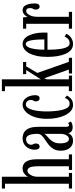

<svg xmlns="http://www.w3.org/2000/svg" viewBox="606 -1396 800 2052"><g transform="rotate(-90 1006.0 -370.0)"><path d="M17 0V-34H68V-716.5H17V-750H143V-468.5Q144 -475.5 155 -490Q166 -504.5 185.5 -516.8Q205 -529 231.5 -529Q257 -529 279.5 -515.8Q302 -502.5 316 -467.8Q330 -433 330 -368V-34H382V0H215.5V-34H255V-358.5Q255 -423.5 243.5 -450Q232 -476.5 207 -476.5Q190.5 -476.5 176.2 -461.8Q162 -447 152.8 -423.8Q143.5 -400.5 143 -374V-34H183.5V0Z M527.5 10.5Q497 10.5 473.2 -4.5Q449.5 -19.5 435.5 -48.8Q421.5 -78 421.5 -120.5Q421.5 -167 439.8 -197.8Q458 -228.5 484.8 -249.8Q511.5 -271 538.5 -288.2Q565.5 -305.5 583.5 -324.2Q601.5 -343 601.5 -369.5Q601.5 -407 595.8 -434.2Q590 -461.5 577 -476.2Q564 -491 542 -491Q517 -491 501 -475Q485 -459 485 -438Q485 -427 488.5 -420Q492 -413 495.2 -405.8Q498.5 -398.5 498.5 -386Q498.5 -368.5 489.8 -357.5Q481 -346.5 465 -346.5Q449.5 -346.5 440.8 -360Q432 -373.5 432 -397.5Q432 -434.5 447.2 -464.2Q462.5 -494 490.2 -511.2Q518 -528.5 554 -528.5Q591 -528.5 618.5 -511.8Q646 -495 661.2 -458.8Q676.5 -422.5 676.5 -363V-69Q676.5 -47.5 681 -40Q685.5 -32.5 694.5 -32.5Q703 -32.5 708.2 -36.2Q713.5 -40 716 -43L734 -14.5Q727.5 -7 710.8 -0.2Q694 6.5 672.5 6.5Q651.5 6.5 637.8 -0.2Q624 -7 617.2 -18Q610.5 -29 609 -42Q606.5 -33.5 597.5 -21Q588.5 -8.5 571.8 1Q555 10.5 527.5 10.5ZM547 -33.5Q565 -33.5 577.2 -47.8Q589.5 -62 595.5 -81.5Q601.5 -101 601.5 -117V-302.5Q600.5 -288.5 584.8 -275Q569 -261.5 549.5 -243.5Q530 -225.5 515 -198Q500 -170.5 500 -127.5Q500 -81.5 512.2 -57.5Q524.5 -33.5 547 -33.5Z M910 10.5Q875 10.5 847.5 -12Q820 -34.5 801 -73.2Q782 -112 772 -161.8Q762 -211.5 762 -266Q762 -332.5 775.8 -381.8Q789.5 -431 811.5 -463.5Q833.5 -496 860 -512.2Q886.5 -528.5 911.5 -528.5Q945 -528.5 968 -509Q991 -489.5 1003 -458.8Q1015 -428 1015 -394.5Q1015 -371.5 1006.2 -359Q997.5 -346.5 982 -346.5Q966.5 -346.5 957.5 -357.5Q948.5 -368.5 948.5 -386.5Q948.5 -398.5 952.2 -405.2Q956 -412 959.8 -419.2Q963.5 -426.5 963.5 -438.5Q963.5 -464.5 949.5 -479Q935.5 -493.5 915 -493.5Q894.5 -493.5 880.2 -473.5Q866 -453.5 857.2 -420.8Q848.5 -388 844.8 -348.2Q841 -308.5 841 -269Q841 -228.5 844.8 -185.8Q848.5 -143 857.2 -106.8Q866 -70.5 881.5 -48.2Q897 -26 921 -26Q948 -26 962.8 -40.5Q977.5 -55 985 -77L1010.5 -55.5Q1001.5 -33.5 977 -11.5Q952.5 10.5 910 10.5Z M1058 0V-34H1109V-716.5H1058V-750H1184V-333.5L1283.5 -490H1239.5V-523.5H1369.5V-490H1323L1252.5 -370.5L1371 -34H1414V0H1246.5V-34H1288.5L1195.5 -297.5L1184 -271.5V-34H1224V0Z M1561.5 10.5Q1525.5 10.5 1499.2 -11Q1473 -32.5 1456.5 -70.2Q1440 -108 1432 -157.5Q1424 -207 1424 -263Q1424 -330 1435.2 -380Q1446.5 -430 1465.8 -463Q1485 -496 1509.5 -512.2Q1534 -528.5 1561 -528.5Q1592.5 -528.5 1615.8 -509.8Q1639 -491 1654 -459Q1669 -427 1676.5 -386.8Q1684 -346.5 1684 -303.5Q1684 -293 1683.8 -282.8Q1683.5 -272.5 1683 -262.5H1493.5V-296H1610.5Q1610.5 -359 1606 -403.2Q1601.5 -447.5 1590.8 -471Q1580 -494.5 1561 -494.5Q1543 -494.5 1529.2 -471Q1515.5 -447.5 1508 -399.8Q1500.5 -352 1500.5 -278Q1500.5 -223.5 1503.5 -177.5Q1506.5 -131.5 1514 -97.5Q1521.5 -63.5 1535 -44.8Q1548.5 -26 1569 -26Q1600 -26 1617.2 -44Q1634.5 -62 1641 -79L1670.5 -62Q1661 -34 1631.2 -11.8Q1601.5 10.5 1561.5 10.5Z M1725.5 0V-34H1777.5V-490H1725.5V-523.5H1846.5L1850.5 -474.5Q1852 -480.5 1861 -493.5Q1870 -506.5 1885.8 -517.5Q1901.5 -528.5 1923.5 -528.5Q1949 -528.5 1964.8 -511.2Q1980.5 -494 1988 -464.8Q1995.5 -435.5 1995.5 -399Q1995.5 -373 1986.5 -359.8Q1977.5 -346.5 1961.5 -346.5Q1947 -346.5 1938.2 -357.2Q1929.5 -368 1929.5 -389Q1929.5 -401.5 1933.8 -409Q1938 -416.5 1941.8 -425Q1945.5 -433.5 1945.5 -448Q1945.5 -470 1937.8 -480Q1930 -490 1916 -490Q1898 -490 1883.5 -473.8Q1869 -457.5 1860.8 -431Q1852.5 -404.5 1852.5 -374V-34H1905V0Z"/></g></svg>

Font: Imbue Thin 10pt
Style: Regular
Weight: 400
Version: Version 1.102